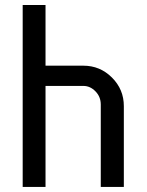

<svg xmlns="http://www.w3.org/2000/svg" viewBox="-20 -740 580 760"><path d="M470.2 0H378.9V-326.2Q378.9 -356.9 357.9 -378.4Q336.9 -399.9 310.1 -399.9H160.2V0H69.8V-720.2H160.2V-480H310.1Q376 -480 423.1 -433.1Q470.2 -386.2 470.2 -319.8Z"/></svg>

Font: Laconic
Style: Regular
Weight: 400
Designer: Robby Woodard
Version: Version 1.000